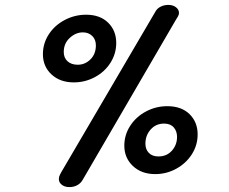

<svg xmlns="http://www.w3.org/2000/svg" viewBox="-20 -760 933 783"><path d="M220 -30Q220 -39 224.5 -47.5Q229 -56 230 -58L614 -713Q621 -726 635.5 -733Q650 -740 666 -740Q685 -740 697.5 -730.5Q710 -721 710 -707Q710 -701 706 -693.5Q702 -686 696 -677L318 -28Q310 -13 295.5 -5Q281 3 263 3Q244 3 232 -6.5Q220 -16 220 -30ZM155 -539Q155 -583 179 -620Q203 -657 244 -678.5Q285 -700 331 -700Q388 -700 421 -667.5Q454 -635 454 -585Q454 -541 430.5 -504Q407 -467 367 -445.5Q327 -424 281 -424Q225 -424 190 -456.5Q155 -489 155 -539ZM371 -575Q371 -599 356 -613.5Q341 -628 318 -628Q289 -628 264.5 -605.5Q240 -583 240 -548Q240 -524 255.5 -510Q271 -496 297 -496Q327 -496 349 -518Q371 -540 371 -575ZM487 -166Q487 -210 511 -247Q535 -284 575.5 -305.5Q616 -327 662 -327Q720 -327 753 -294.5Q786 -262 786 -212Q786 -168 762.5 -131Q739 -94 699 -72Q659 -50 613 -50Q557 -50 522 -83Q487 -116 487 -166ZM702 -202Q702 -225 688.5 -240.5Q675 -256 649 -256Q616 -256 594.5 -232Q573 -208 573 -174Q573 -151 587 -136.5Q601 -122 626 -122Q660 -122 681 -145.5Q702 -169 702 -202Z"/></svg>

Font: Mali Medium
Style: Italic
Weight: 500
Italic angle: -10°
Version: Version 1.000; ttfautohint (v1.6)